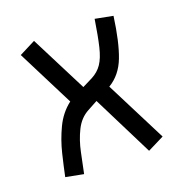

<svg xmlns="http://www.w3.org/2000/svg" viewBox="-94 -542 599 634"><g transform="rotate(-20 205.5 -224.5)"><path d="M92 -460 193 -261 229 -279Q252 -291 265.5 -311Q279 -331 287.5 -366.5Q296 -402 305 -460L367 -448Q355 -360 335.5 -309Q316 -258 274 -233L383 -18L325 11L218 -203L183 -184Q153 -168 136.5 -134.5Q120 -101 112 -62Q104 -23 97 10L35 -2Q42 -36 52.5 -79.5Q63 -123 82.5 -164Q102 -205 136 -231L35 -431Z"/></g></svg>

Font: Aubrey
Style: Regular
Weight: 400
Designer: Gayaneh Bagdasaryan
Foundry: Cyreal.org
Version: Version 1.102; ttfautohint (v1.8.3)